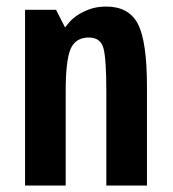

<svg xmlns="http://www.w3.org/2000/svg" viewBox="-20 -573 533 593"><path d="M57.4 0H182.9V-292.6Q182.9 -386.6 198.1 -421.9Q213.4 -457.1 254.3 -457.1Q290.6 -457.1 299.5 -424.3Q308.4 -391.4 308.4 -290.4V0H433.9V-304.9Q433.9 -445.7 405.8 -499.2Q377.7 -552.7 308.4 -552.7Q279.4 -552.7 257.8 -544.9Q236.1 -537.1 220.4 -526.8Q204.7 -516.4 195.4 -505.8Q186 -495.1 180.9 -488.4L153.1 -542.7H57.4Z"/></svg>

Font: Secuela Black
Style: Regular
Weight: 900
Designer: Fernando Haro
Foundry: deFharo
Version: Version 1.704